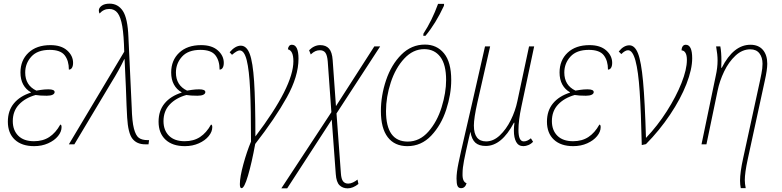

<svg xmlns="http://www.w3.org/2000/svg" viewBox="-20 -790 4281 1051"><path d="M23 -124Q23 -184 56 -224Q89 -264 149 -283V-285Q122 -300 107 -327.5Q92 -355 92 -393Q92 -460 136 -501.5Q180 -543 256 -543Q315 -543 347.5 -514Q380 -485 380 -446Q380 -429 374 -419Q368 -409 357 -409Q357 -458 334 -487.5Q311 -517 252 -517Q185 -517 151.5 -480Q118 -443 118 -393Q118 -323 179 -294Q185 -295 204.5 -298Q224 -301 245 -301Q279 -301 279 -286Q279 -277 268 -271.5Q257 -266 236 -266Q198 -266 175 -270Q118 -254 84 -218Q50 -182 50 -127Q50 -77 80 -47Q110 -17 166 -17Q215 -17 250 -40Q285 -63 310 -108Q317 -108 317 -94Q317 -69 297.5 -45Q278 -21 243.5 -5.5Q209 10 167 10Q99 10 61 -25.5Q23 -61 23 -124Z M660 -507Q658 -595 649.5 -645.5Q641 -696 624 -718.5Q607 -741 578 -741Q547 -741 525 -716Q521 -723 521 -733Q521 -747 536.5 -758.5Q552 -770 580 -770Q626 -770 652.5 -730Q679 -690 683 -587L701 -202Q703 -125 713 -86.5Q723 -48 740 -35.5Q757 -23 788 -23H796L793 0H775Q729 0 705 -30.5Q681 -61 676 -147Q673 -196 669 -314Q667 -344 662 -466H660Q634 -410 588 -336L387 0H357Z M848 -124Q848 -184 881 -224Q914 -264 974 -283V-285Q947 -300 932 -327.5Q917 -355 917 -393Q917 -460 961 -501.5Q1005 -543 1081 -543Q1140 -543 1172.5 -514Q1205 -485 1205 -446Q1205 -429 1199 -419Q1193 -409 1182 -409Q1182 -458 1159 -487.5Q1136 -517 1077 -517Q1010 -517 976.5 -480Q943 -443 943 -393Q943 -323 1004 -294Q1010 -295 1029.5 -298Q1049 -301 1070 -301Q1104 -301 1104 -286Q1104 -277 1093 -271.5Q1082 -266 1061 -266Q1023 -266 1000 -270Q943 -254 909 -218Q875 -182 875 -127Q875 -77 905 -47Q935 -17 991 -17Q1040 -17 1075 -40Q1110 -63 1135 -108Q1142 -108 1142 -94Q1142 -69 1122.5 -45Q1103 -21 1068.5 -5.5Q1034 10 992 10Q924 10 886 -25.5Q848 -61 848 -124Z M1293 218Q1293 179 1312 109.5Q1331 40 1354 -15Q1354 -195 1349 -301Q1344 -407 1330.5 -460.5Q1317 -514 1292 -514Q1278 -514 1250 -490L1237 -504Q1268 -540 1298 -540Q1330 -540 1347 -495Q1364 -450 1371 -344Q1378 -238 1378 -43Q1586 -317 1586 -455Q1586 -513 1556 -520Q1557 -531 1562.5 -538Q1568 -545 1578 -545Q1596 -545 1605 -525.5Q1614 -506 1614 -469Q1614 -372 1550 -257Q1486 -142 1377 -2Q1358 102 1337.5 171.5Q1317 241 1302 240Q1293 240 1293 218Z M1794 -176 1774 -454Q1771 -488 1761 -501.5Q1751 -515 1731 -515Q1718 -515 1706.5 -510Q1695 -505 1681 -492L1672 -515Q1700 -543 1733 -543Q1764 -543 1781 -524Q1798 -505 1801 -461L1819 -209L2029 -536H2061L1822 -169L1846 158Q1848 190 1858 202.5Q1868 215 1886 215Q1899 215 1912.5 208.5Q1926 202 1937 193L1942 217Q1912 241 1883 241Q1856 241 1838.5 224Q1821 207 1818 163L1796 -135L1552 241H1520Z M2065 -182Q2065 -267 2093.5 -351.5Q2122 -436 2177 -491Q2232 -546 2306 -546Q2371 -546 2410.5 -498Q2450 -450 2450 -352Q2450 -274 2422.5 -189.5Q2395 -105 2340.5 -47.5Q2286 10 2210 10Q2140 10 2102.5 -39Q2065 -88 2065 -182ZM2422 -352Q2422 -437 2390 -479Q2358 -521 2302 -521Q2241 -521 2193 -469.5Q2145 -418 2119 -338.5Q2093 -259 2093 -182Q2093 -15 2212 -15Q2277 -15 2325 -69.5Q2373 -124 2397.5 -203.5Q2422 -283 2422 -352ZM2298 -606Q2345 -678 2378 -769H2411L2410 -758Q2365 -661 2309 -594H2297Z M2479 187Q2479 155 2489.5 103.5Q2500 52 2526 -59L2565 -228L2635 -536H2663L2593 -228Q2574 -143 2574 -103Q2574 -16 2641 -16Q2681 -16 2716 -49Q2751 -82 2776 -132.5Q2801 -183 2812 -236L2876 -536H2904L2834 -206Q2818 -131 2818 -78Q2818 -16 2847 -16Q2866 -16 2886 -33L2898 -14Q2887 -2 2872.5 4Q2858 10 2845 10Q2818 10 2805.5 -13Q2793 -36 2793 -75Q2793 -96 2796 -118H2793Q2726 9 2639 9Q2602 9 2582 -9Q2562 -27 2555 -69L2546 -31Q2528 48 2520 89Q2512 130 2512 159Q2510 205 2534 213Q2526 240 2504 240Q2490 240 2484.5 228Q2479 216 2479 187Z M2974 -124Q2974 -184 3007 -224Q3040 -264 3100 -283V-285Q3073 -300 3058 -327.5Q3043 -355 3043 -393Q3043 -460 3087 -501.5Q3131 -543 3207 -543Q3266 -543 3298.5 -514Q3331 -485 3331 -446Q3331 -429 3325 -419Q3319 -409 3308 -409Q3308 -458 3285 -487.5Q3262 -517 3203 -517Q3136 -517 3102.5 -480Q3069 -443 3069 -393Q3069 -323 3130 -294Q3136 -295 3155.5 -298Q3175 -301 3196 -301Q3230 -301 3230 -286Q3230 -277 3219 -271.5Q3208 -266 3187 -266Q3149 -266 3126 -270Q3069 -254 3035 -218Q3001 -182 3001 -127Q3001 -77 3031 -47Q3061 -17 3117 -17Q3166 -17 3201 -40Q3236 -63 3261 -108Q3268 -108 3268 -94Q3268 -69 3248.5 -45Q3229 -21 3194.5 -5.5Q3160 10 3118 10Q3050 10 3012 -25.5Q2974 -61 2974 -124Z M3418 -515Q3402 -515 3381 -494L3367 -508Q3394 -542 3425 -542Q3455 -542 3472.5 -497.5Q3490 -453 3500 -345Q3510 -237 3516 -35Q3579 -101 3630 -181Q3681 -261 3710.5 -335.5Q3740 -410 3740 -462Q3740 -488 3732 -501Q3724 -514 3711 -514Q3711 -528 3717 -536.5Q3723 -545 3734 -545Q3769 -545 3769 -471Q3769 -411 3737.5 -330Q3706 -249 3648 -162.5Q3590 -76 3516 -1L3493 4Q3489 -178 3481.5 -289.5Q3474 -401 3458.5 -458Q3443 -515 3418 -515Z M4031 199Q4031 153 4048 76L4141 -352Q4142 -357 4148 -386.5Q4154 -416 4154 -441Q4154 -476 4137 -498Q4120 -520 4087 -520Q4043 -520 4006 -485.5Q3969 -451 3944 -399Q3919 -347 3908 -293L3847 0H3820L3898 -375Q3908 -419 3908 -459Q3908 -491 3900 -536H3923Q3929 -506 3929 -454Q3929 -430 3928 -419H3931Q3995 -545 4088 -545Q4132 -545 4156 -517Q4180 -489 4180 -441Q4180 -408 4166 -346L4073 82Q4057 156 4057 196Q4057 215 4062 240H4035Q4031 220 4031 199Z"/></svg>

Font: Noto Serif NarrowThin
Style: Italic
Weight: 250
Width: 4
Italic angle: -12°
Designer: Monotype Design Team
Foundry: Monotype Imaging Inc.
Version: Version 1.001